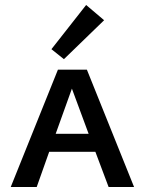

<svg xmlns="http://www.w3.org/2000/svg" viewBox="-20 -749 581 769"><path d="M236 -512 186 -552 325 -729 397 -668ZM362 -141H177L127 0H23L212 -470H328L517 0H415ZM335 -213 268 -394 203 -213Z"/></svg>

Font: Ysabeau SC Semibold
Style: Regular
Weight: 600
Designer: Christian Thalmann (Catharsis Fonts)
Version: Version 0.003